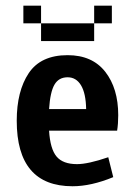

<svg xmlns="http://www.w3.org/2000/svg" viewBox="-20 -645 478 678"><path d="M397.5 -238.3Q397.5 -208 393.6 -183.6H153.3Q157.2 -119.1 179.7 -92.3Q202.1 -65.4 252 -65.4Q291 -65.4 362.3 -89.8L379.9 -19.5Q301.8 12.7 236.3 12.7Q39.1 12.7 39.1 -218.8Q39.1 -323.2 81.5 -386.7Q124 -450.2 218.8 -450.2Q305.7 -450.2 351.6 -391.6Q397.5 -333 397.5 -238.3ZM153.3 -259.8H284.2Q283.2 -315.4 266.1 -343.8Q249 -372.1 218.8 -372.1Q187.5 -372.1 172.4 -346.2Q157.2 -320.3 153.3 -259.8ZM62.5 -625H125V-562.5H62.5ZM312.5 -625H375V-562.5H312.5ZM312.5 -562.5V-500H125V-562.5Z"/></svg>

Font: Sudo
Style: Bold
Weight: 700
Monospace: yes
Designer: Jens Kutilek
Foundry: Jens Kutilek
Version: Version 0.040